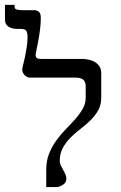

<svg xmlns="http://www.w3.org/2000/svg" viewBox="-45 -757 491 777"><path d="M223.6 -34.7Q223.6 -21 214.6 -12.9Q205.6 -4.9 188.5 0H142.1V-69.8Q142.1 -106.4 153.8 -135.5Q165.5 -164.6 183.3 -189.2Q201.2 -213.9 221.9 -234.9Q242.7 -255.9 260.5 -276.1Q278.3 -296.4 290 -317.1Q301.8 -337.9 301.8 -361.3V-407.2Q301.8 -426.8 291.5 -434.8Q281.2 -442.9 262.2 -442.9H76.7Q70.8 -442.9 65.2 -445.3Q59.6 -447.8 55.2 -452.1Q50.8 -456.5 47.9 -462.6Q44.9 -468.8 44.9 -476.1Q44.9 -480 48.3 -493.4Q51.8 -506.8 55.7 -525.1Q59.6 -543.5 63 -564.7Q66.4 -585.9 66.4 -606Q66.4 -624 61.5 -632.1Q56.6 -640.1 38.6 -640.1H24.4Q3.9 -640.1 -10.5 -648.9Q-24.9 -657.7 -24.9 -678.2V-737.3H14.2V-729Q14.2 -726.1 15.4 -723.6Q16.6 -721.2 20.3 -719.5Q23.9 -717.8 30.5 -716.8Q37.1 -715.8 47.9 -715.8H94.2Q103.5 -715.8 111.8 -709.7Q120.1 -703.6 120.1 -684.1Q120.1 -661.1 116.9 -636.5Q113.8 -611.8 109.6 -590.3Q105.5 -568.8 102.3 -553.2Q99.1 -537.6 99.1 -533.2Q99.1 -527.8 103 -523.2Q106.9 -518.6 120.6 -518.6H285.2Q302.7 -518.6 317.1 -514.9Q331.5 -511.2 342.3 -503.9Q353 -496.6 358.9 -485.8Q364.7 -475.1 364.7 -460.4V-361.8Q364.7 -332.5 352.3 -310.5Q339.8 -288.6 321.3 -270.3Q302.7 -252 280.8 -235.4Q258.8 -218.8 240.2 -200Q221.7 -181.2 209.2 -158.4Q196.8 -135.7 196.8 -105Q196.8 -97.2 200.9 -88.4Q205.1 -79.6 210.2 -70.3Q215.3 -61 219.5 -51.8Q223.6 -42.5 223.6 -34.7Z"/></svg>

Font: Arian AMU Serif
Style: Regular
Weight: 400
Designer: Ruben Hakobyan (Tarumian)
Foundry: Ruben Hakobyan (Tarumian)
Version: Version 1.002